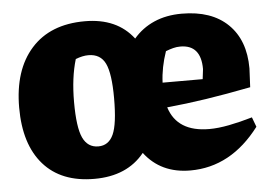

<svg xmlns="http://www.w3.org/2000/svg" viewBox="-43 -561 891 630"><g transform="rotate(-5 403.0 -246.0)"><path d="M244 13Q135 13 76.5 -53.5Q18 -120 18 -241Q18 -365 80.5 -435Q143 -505 257 -505Q363 -505 417 -434Q445 -467 485 -484.5Q525 -502 576 -502Q674 -502 728 -449.5Q782 -397 782 -304L779 -242Q697 -226 631 -216Q565 -206 502 -200Q528 -117 634 -117Q663 -117 699 -124Q735 -131 776 -143L788 -111Q694 13 560 13Q463 13 409 -58Q352 13 244 13ZM514 -384Q496 -332 494 -282H626L630 -315Q630 -395 562 -395Q550 -395 538.5 -392Q527 -389 514 -384ZM266 -92Q300 -92 315.5 -126Q331 -160 331 -245Q331 -326 315 -359.5Q299 -393 259 -393Q240 -393 217 -384Q199 -324 199 -244Q199 -160 215 -126Q231 -92 266 -92Z"/></g></svg>

Font: Piazzolla ExtraBold
Style: Regular
Weight: 800
Designer: Juan Pablo del Peral
Foundry: Huerta Tipografica
Version: Version 1.330